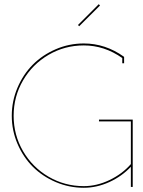

<svg xmlns="http://www.w3.org/2000/svg" viewBox="-20 -890 682 914"><path d="M356.9 -765.1 351.1 -771 450.2 -870.1 456.1 -863.8ZM611.8 -320.8V0H603V-96.2Q560.5 -50.8 500.7 -23.4Q440.9 3.9 378.9 3.9Q309.1 3.9 245.6 -23.2Q182.1 -50.3 136.2 -96.2Q90.3 -142.1 63.2 -205.6Q36.1 -269 36.1 -338.9Q36.1 -408.7 63.2 -472.4Q90.3 -536.1 136.2 -582.3Q182.1 -628.4 245.6 -655.8Q309.1 -683.1 378.9 -683.1Q481.4 -683.1 569.8 -620.1L570.8 -618.2V-588.9H562V-613.8Q476.6 -673.8 378.9 -673.8Q288.1 -673.8 211.2 -628.9Q134.3 -584 89.6 -507.1Q44.9 -430.2 44.9 -338.9Q44.9 -247.6 89.6 -170.7Q134.3 -93.8 211.2 -48.8Q288.1 -3.9 378.9 -3.9Q440.9 -3.9 501.5 -33Q562 -62 603 -108.9V-312H451.2V-320.8Z"/></svg>

Font: Rawengulk
Style: Ultralight
Weight: 200
Version: Version 0.92